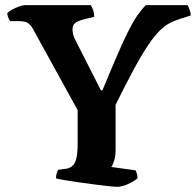

<svg xmlns="http://www.w3.org/2000/svg" viewBox="-20 -724 759 744"><path d="M434 0Q426 0 402.5 -2.5Q379 -5 348 -9Q317 -13 285.5 -17.5Q254 -22 230 -26Q206 -30 197 -33Q197 -43 199.5 -51.5Q202 -60 205 -66L235 -70Q259 -73 270 -93.5Q281 -114 281 -168V-297L106 -615Q97 -629 87 -635.5Q77 -642 54 -642H20Q17 -645 13 -653.5Q9 -662 8 -673Q13 -679 26.5 -686.5Q40 -694 54.5 -699Q69 -704 76 -704H332Q336 -698 340.5 -686Q345 -674 345 -659L297 -647Q281 -642 271 -634.5Q261 -627 261 -610Q261 -603 263.5 -591Q266 -579 274 -565L371 -374H377Q410 -454 434 -509.5Q458 -565 476.5 -602Q495 -639 511.5 -663Q528 -687 545 -704H707Q711 -697 715 -685.5Q719 -674 719 -664L678 -651Q656 -644 637.5 -634.5Q619 -625 599.5 -606Q580 -587 556 -552Q532 -517 501 -460Q470 -403 428 -318V-143Q428 -120 422.5 -102Q417 -84 411 -77L505 -64Q507 -61 510 -52Q513 -43 513 -33Q497 -20 474.5 -10Q452 0 434 0Z"/></svg>

Font: Texturina
Style: Bold
Weight: 700
Designer: Guillermo Torres Carreño
Foundry: Omnibus-Type
Version: Version 1.002; ttfautohint (v1.8.3)